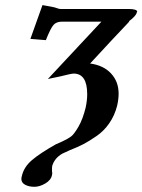

<svg xmlns="http://www.w3.org/2000/svg" viewBox="-20 -468 553 746"><path d="M482.9 -384.8Q423.8 -322.8 330.1 -221.2Q381.8 -214.4 411.4 -182.6Q440.9 -150.9 440.9 -104Q440.9 -83 435.1 -57.1Q425.3 -19 404.5 11Q383.8 41 354.5 61Q325.2 81.1 304.2 92Q283.2 103 252 115.2Q226.1 126.5 222.2 128.9Q192.4 146 183.1 175.8Q182.1 178.7 182.1 187V198.2Q182.1 200.2 182.6 201.2Q183.1 202.1 183.1 204.1Q183.1 207 182.1 211.9Q178.2 231.9 156 244.9Q133.8 257.8 113.8 257.8Q92.8 257.8 77.9 250Q63 242.2 63 227.1Q63 223.1 64.9 215.8Q72.8 180.7 104.5 153.8Q136.2 127 196.8 92.8Q210.9 86.9 223.1 81.1Q244.1 71.3 256.1 62.3Q268.1 53.2 284.9 24.2Q301.8 -4.9 313 -50.8Q318.8 -78.6 318.8 -102.1Q318.8 -182.1 266.1 -182.1Q257.3 -182.1 212.9 -170.9Q177.7 -164.1 166 -161.1L374 -383.8H220.2Q199.2 -383.8 188 -371.3Q176.8 -358.9 158.2 -312L98.1 -316.9L145 -448.2Q191.9 -440.4 199.2 -437Q209 -433.1 214.8 -433.1H479Q513.2 -433.1 513.2 -421.9Q512.2 -422.9 512.2 -421.9Q509.3 -405.8 480 -384.8Z"/></svg>

Font: Linux Libertine O
Style: Semibold Italic
Weight: 600
Italic angle: -11.5°
Designer: Philipp H. Poll
Foundry: Philipp H. Poll
Version: Version 5.1.2